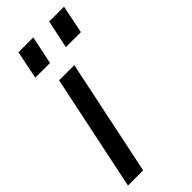

<svg xmlns="http://www.w3.org/2000/svg" viewBox="-255 -779 822 822"><g transform="rotate(-45 156.0 -367.5)"><path d="M-18 0 92 -527H184L74 0ZM28 -607 54 -735H144L117 -607ZM213 -607 240 -735H330L304 -607Z"/></g></svg>

Font: Mona Sans Condensed Medium
Style: Italic
Weight: 500
Width: 3
Italic angle: -11.7°
Designer: Deni Anggara
Foundry: GitHub
Version: Version 1.001; ttfautohint (v1.8.4.7-5d5b);gftools[0.9.31]